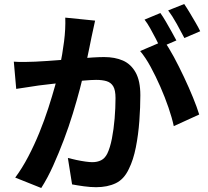

<svg xmlns="http://www.w3.org/2000/svg" viewBox="-20 -886 1040 959"><path d="M455 -783Q451 -764 446 -741.5Q441 -719 437 -700Q433 -678 427 -650.5Q421 -623 415.5 -595.5Q410 -568 404 -542Q394 -499 379 -442Q364 -385 344 -319.5Q324 -254 299 -188Q274 -122 246 -59.5Q218 3 186 53L56 1Q91 -46 121.5 -104.5Q152 -163 177 -224.5Q202 -286 221.5 -346.5Q241 -407 255.5 -459Q270 -511 278 -548Q292 -616 300 -679Q308 -742 306 -798ZM799 -682Q823 -649 848.5 -601.5Q874 -554 899 -501Q924 -448 944 -399Q964 -350 975 -314L848 -256Q839 -298 821.5 -349Q804 -400 781 -452.5Q758 -505 732.5 -552Q707 -599 680 -631ZM49 -578Q76 -576 102.5 -576.5Q129 -577 156 -578Q181 -579 216 -581.5Q251 -584 290.5 -587Q330 -590 370 -593.5Q410 -597 444 -599Q478 -601 500 -601Q554 -601 594 -583.5Q634 -566 657.5 -524Q681 -482 681 -410Q681 -351 676 -282Q671 -213 658.5 -150Q646 -87 624 -43Q600 9 558.5 29Q517 49 460 49Q432 49 399 44.5Q366 40 340 35L319 -97Q338 -92 361.5 -87Q385 -82 406.5 -79Q428 -76 441 -76Q466 -76 485 -85.5Q504 -95 516 -119Q530 -148 539 -194Q548 -240 552.5 -293.5Q557 -347 557 -396Q557 -436 545.5 -455Q534 -474 512.5 -480.5Q491 -487 460 -487Q437 -487 398 -483.5Q359 -480 314.5 -475.5Q270 -471 232 -466Q194 -461 173 -459Q151 -455 117.5 -450.5Q84 -446 61 -442ZM781 -821Q794 -803 808.5 -778Q823 -753 837 -728Q851 -703 861 -684L780 -649Q770 -670 757 -695Q744 -720 730 -745Q716 -770 702 -788ZM900 -866Q913 -847 928 -822Q943 -797 957.5 -772Q972 -747 980 -730L901 -696Q885 -727 863 -766.5Q841 -806 820 -834Z"/></svg>

Font: Noto Sans SC Thin
Style: Bold
Weight: 700
Version: Version 2.004-H2;hotconv 1.0.118;makeotfexe 2.5.65603